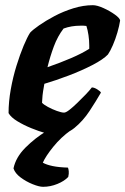

<svg xmlns="http://www.w3.org/2000/svg" viewBox="-20 -520 483 740"><path d="M192 0Q180 0 155 -7Q130 -14 100.5 -26Q71 -38 46.5 -53Q22 -68 13 -84Q13 -128 21.5 -175.5Q30 -223 43.5 -266.5Q57 -310 71 -343.5Q85 -377 96 -394Q106 -405 131 -422.5Q156 -440 190 -458Q224 -476 262.5 -488Q301 -500 338 -500Q354 -500 378.5 -489Q403 -478 422.5 -464Q442 -450 443 -441Q440 -421 432.5 -395Q425 -369 415 -346Q405 -323 396 -310Q378 -291 336.5 -269.5Q295 -248 245 -229Q195 -210 151 -197Q145 -164 144 -152.5Q143 -141 142 -124Q148 -117 164.5 -108Q181 -99 199 -92.5Q217 -86 227 -86Q234 -86 247.5 -96.5Q261 -107 277.5 -123Q294 -139 309.5 -155Q325 -171 334 -183Q343 -183 355 -175.5Q367 -168 369 -163Q350 -130 325 -92Q300 -54 267 -27Q234 0 192 0ZM163 -261Q212 -278 254 -296Q296 -314 324 -332V-345Q324 -364 321 -384.5Q318 -405 313 -420Q307 -421 301.5 -421Q296 -421 290 -421Q255 -421 225 -410Q202 -380 187.5 -341Q173 -302 163 -261ZM146 200Q131 200 106 190Q81 180 59.5 164Q38 148 32 129Q41 86 78 49Q115 12 158 -14L253 -18Q215 9 185.5 45.5Q156 82 145 107Q159 115 183 120Q207 125 242 126Q244 131 245 140Q246 149 243 162Q228 178 201 189Q174 200 146 200Z"/></svg>

Font: Texturina Black
Style: Italic
Weight: 900
Italic angle: -11°
Designer: Guillermo Torres Carreño
Foundry: Omnibus-Type
Version: Version 1.002; ttfautohint (v1.8.3)